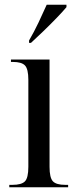

<svg xmlns="http://www.w3.org/2000/svg" viewBox="-20 -786 318 806"><path d="M19 0V-10H32Q70 -10 84.5 -24.5Q99 -39 99 -86V-451Q99 -496 85 -511Q71 -526 34 -526H26V-536H188V-86Q188 -40 202 -25Q216 -10 254 -10H266V0ZM102 -616Q123 -652 142 -692Q161 -732 176 -766H259V-756Q245 -739 218.5 -711.5Q192 -684 162.5 -655.5Q133 -627 110 -606H102Z"/></svg>

Font: Noto Serif Display Condensed
Style: Regular
Weight: 400
Width: 3
Designer: Monotype Design Team
Foundry: Monotype Imaging Inc.
Version: Version 2.009